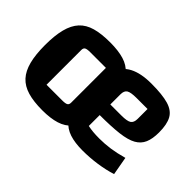

<svg xmlns="http://www.w3.org/2000/svg" viewBox="-85 -774 1047 1047"><g transform="rotate(45 438.5 -250.0)"><path d="M286 12Q219 12 173 -1.5Q127 -15 99 -45.5Q71 -76 58 -126.5Q45 -177 45 -250Q45 -324 58 -374.5Q71 -425 99 -455.5Q127 -486 173 -499Q219 -512 286 -512Q349 -512 392.5 -499Q436 -486 462 -455.5Q488 -425 499.5 -374.5Q511 -324 511 -250Q511 -177 499.5 -126.5Q488 -76 461.5 -45.5Q435 -15 392 -1.5Q349 12 286 12ZM204 -103H325Q350 -103 359 -108.5Q368 -114 368 -129V-397H247Q222 -397 213 -391.5Q204 -386 204 -371ZM596 12Q537 12 496 -1.5Q455 -15 430 -46Q405 -77 393.5 -127Q382 -177 382 -250Q382 -346 404 -403.5Q426 -461 475 -486.5Q524 -512 604 -512Q689 -512 736.5 -498Q784 -484 803 -449.5Q822 -415 822 -353Q822 -304 808.5 -272.5Q795 -241 763 -223Q731 -205 673 -198Q615 -191 526 -191H496V-273H611Q655 -273 671 -283.5Q687 -294 687 -323V-399H602Q558 -399 542 -389Q526 -379 526 -351V-107Q545 -103 566 -101Q587 -99 615 -99Q657 -99 698.5 -105Q740 -111 790 -125L809 -19Q762 -4 707 4Q652 12 596 12Z"/></g></svg>

Font: Changa ExtraLight SemiBold
Style: Regular
Weight: 600
Version: Version 3.002; ttfautohint (v1.8.2)